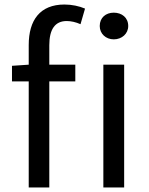

<svg xmlns="http://www.w3.org/2000/svg" viewBox="-20 -829 660 849"><path d="M107 -543 33 -538V-469H107V0H198V-469H313V-543H198V-629C198 -699 223 -736 275 -736C294 -736 316 -731 336 -722L356 -791C330 -802 298 -809 265 -809C157 -809 107 -740 107 -630ZM437 0H529V-543H437ZM483 -773C448 -773 421 -751 421 -714C421 -680 448 -655 483 -655C519 -655 547 -680 547 -714C547 -751 519 -773 483 -773Z"/></svg>

Font: Noto Sans JP Regular
Style: Regular
Weight: 400
Designer: Ryoko NISHIZUKA (kana & ideographs); Paul D. Hunt (Latin, Greek & Cyrillic); Wenlong ZHANG (bopomofo); Sandoll Communica
Foundry: Adobe Systems Incorporated
Version: Version 1.004;PS 1.004;hotconv 1.0.82;makeotf.lib2.5.63406